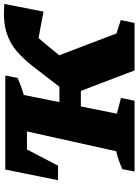

<svg xmlns="http://www.w3.org/2000/svg" viewBox="116 -820 704 976"><g transform="rotate(-90 468.0 -332.0)"><path d="M598 0 494 -273H415L378 -90L458 -69L444 0H84L96 -62Q118 -72 140.5 -80Q163 -88 187 -93L288 -547H196L114 -389H40L94 -657H572L560 -595Q519 -576 473 -563L437 -382H515L622 -521Q657 -565 696.5 -599.5Q736 -634 792.5 -651.5Q849 -669 936 -662L897 -463L763 -488Q756 -481 749.5 -473Q743 -465 736 -457L675 -383L786 -92L854 -70L839 0Z"/></g></svg>

Font: Piazzolla SC ExtraBold
Style: Italic
Weight: 800
Italic angle: -11.3°
Designer: Juan Pablo del Peral
Foundry: Huerta Tipografica
Version: Version 1.330